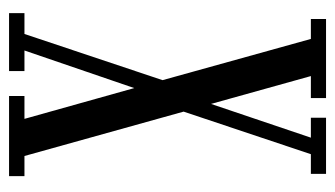

<svg xmlns="http://www.w3.org/2000/svg" viewBox="-178 -562 740 424"><g transform="rotate(90 192.0 -350.0)"><path d="M9 0V-34H55L157 -339L66 -666.5H22V-700H196.5V-666.5H148L209.5 -446L284 -666.5H240V-700H364V-666.5H320.5L226.5 -385.5L324.5 -34H369V0H192V-34H242.5L174.5 -276.5L91.5 -34H137V0Z"/></g></svg>

Font: Imbue 10pt
Style: Regular
Weight: 400
Designer: Tyler Finck
Foundry: Etcetera Type Company
Version: Version 1.102; ttfautohint (v1.8.3)